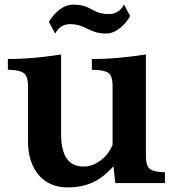

<svg xmlns="http://www.w3.org/2000/svg" viewBox="-20 -797 760 836"><path d="M192.9 -701.2Q212.9 -735.8 241 -756.3Q269 -776.9 296.9 -776.9Q322.8 -776.9 342.8 -771.5Q362.8 -766.1 389.2 -751Q416.5 -735.8 454.1 -735.8Q497.6 -735.8 520 -776.9L546.9 -727.1Q527.3 -692.9 499 -671.9Q470.7 -650.9 442.9 -650.9Q418.5 -650.9 398.7 -656.5Q378.9 -662.1 356 -673.8Q323.2 -691.9 286.1 -691.9Q242.2 -691.9 220.2 -650.9ZM474.1 -73.2Q430.7 -24.4 383.5 -2.7Q336.4 19 274.9 19Q221.7 19 182.9 -5.4Q144 -29.8 123 -75.2Q102.1 -119.1 102.1 -182.1V-409.2Q103 -443.4 96.4 -460.9Q89.8 -478.5 70.8 -485.4Q50.3 -492.7 14.2 -493.2V-540Q89.8 -540 172.4 -549.8Q211.9 -554.2 246.1 -560.1V-211.9Q246.1 -71.8 344.2 -71.8Q370.1 -71.8 394.8 -84Q419.4 -96.2 439.5 -117.7Q459 -138.7 470.2 -167V-407.2Q472.2 -460.4 455.6 -476.6Q438.5 -492.7 379.9 -493.2V-540Q456.1 -540 540 -549.8Q580.6 -554.2 615.2 -560.1V-131.8Q614.3 -97.7 620.4 -79.6Q626.5 -61.5 644.5 -54.7Q664.6 -47.4 698.2 -46.9V0H481.9Z"/></svg>

Font: BIZ UDPMincho
Style: Bold
Weight: 700
Designer: TypeBank Co., Ltd.
Foundry: Morisawa Inc.
Version: Version 1.06